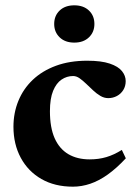

<svg xmlns="http://www.w3.org/2000/svg" viewBox="-20 -688 514 721"><path d="M307.5 -460Q360.5 -460 392.2 -449.2Q424 -438.5 438 -421Q452 -403.5 452 -383.5Q452 -364.5 443 -350Q434 -335.5 419 -327.5Q404 -319.5 386.5 -319.5Q371 -319.5 356.8 -328Q342.5 -336.5 329.5 -348.8Q316.5 -361 303.8 -373.2Q291 -385.5 279 -394Q267 -402.5 254.5 -402.5Q231 -402.5 211.2 -389.2Q191.5 -376 179.5 -347Q167.5 -318 167.5 -270.5Q167.5 -209 185.2 -169Q203 -129 236.5 -109.2Q270 -89.5 317 -89.5Q350.5 -89.5 379.2 -98Q408 -106.5 437.5 -125L452.5 -93.5Q417.5 -56 384.5 -32.5Q351.5 -9 319 2Q286.5 13 254 13Q185.5 13 135.5 -15.8Q85.5 -44.5 58 -95.5Q30.5 -146.5 30.5 -212Q30.5 -264 49 -309.2Q67.5 -354.5 103 -388.2Q138.5 -422 190 -441Q241.5 -460 307.5 -460ZM259 -528Q224.5 -528 204 -547.8Q183.5 -567.5 183.5 -598Q183.5 -629 204 -648.5Q224.5 -668 259 -668Q293.5 -668 314 -648.5Q334.5 -629 334.5 -598Q334.5 -567.5 314 -547.8Q293.5 -528 259 -528Z"/></svg>

Font: Newsreader 16pt 16pt
Style: Bold
Weight: 700
Version: Version 1.003